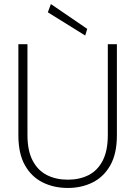

<svg xmlns="http://www.w3.org/2000/svg" viewBox="-20 -919 669 951"><path d="M316 12Q247 12 191.5 -15.5Q136 -43 103.5 -100.5Q71 -158 71 -249V-700H116V-250Q116 -172 142 -123Q168 -74 213 -51.5Q258 -29 316 -29Q374 -29 418.5 -51.5Q463 -74 488.5 -123Q514 -172 514 -250V-700H559V-249Q559 -158 526.5 -100.5Q494 -43 439 -15.5Q384 12 316 12ZM402 -743 217 -858 232 -899 412 -776Z"/></svg>

Font: DM Sans 12pt ExtraLight
Style: Regular
Weight: 250
Version: Version 4.004;gftools[0.9.30]